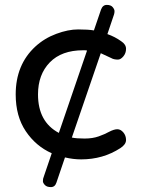

<svg xmlns="http://www.w3.org/2000/svg" viewBox="-20 -640 591 783"><path d="M363 -516 392 -601Q399 -620 415.5 -620Q432 -620 439.5 -611Q447 -602 447 -594.5Q447 -587 445 -581L418 -501Q449 -490 474 -472Q494 -459 494 -441Q494 -423 483 -410Q472 -397 461 -397Q444 -397 434 -403L391 -423L273 -79Q292 -75 325 -75Q358 -75 383 -84Q408 -93 424 -102Q445 -113 458.5 -113Q472 -113 483 -100Q494 -87 494 -69Q494 -51 471 -36Q400 10 311 10Q279 10 245 2L210 105Q204 123 187.5 123Q171 123 163 114.5Q155 106 155 99Q155 88 158 82L191 -15Q126 -44 85 -105Q44 -166 44 -255Q44 -376 124 -450Q161 -484 209.5 -502Q258 -520 298.5 -520Q339 -520 363 -516ZM135 -255Q135 -143 220 -98L335 -434Q331 -435 327 -435Q323 -435 319 -435Q231 -435 183 -385.5Q135 -336 135 -255Z"/></svg>

Font: Varela Round
Style: Regular
Weight: 400
Designer: Joe Prince
Foundry: Joe Prince
Version: Version 1.000